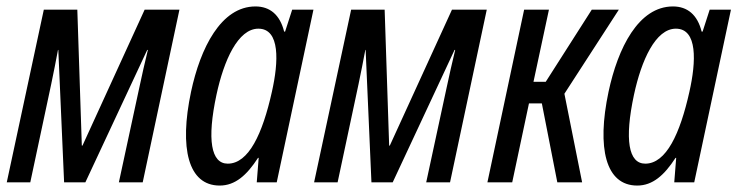

<svg xmlns="http://www.w3.org/2000/svg" viewBox="-20 -566 2290 596"><path d="M1 0H74L139 -305C147 -342 153 -375 160 -411H161L179 0H245L437 -411H439C429 -371 421 -333 412 -292L349 0H423L537 -536H429L236 -114H234L220 -536H116Z M662 10C710 10 746 -22 781 -76H783L777 0H839L953 -536H887L865 -468H862C849 -520 818 -546 773 -546C666 -546 602 -417 573 -281C536 -106 564 10 662 10ZM687 -58C635 -58 622 -132 652 -272C675 -379 719 -477 782 -477C850 -477 845 -374 824 -281C795 -151 752 -58 687 -58Z M955 0H1028L1093 -305C1101 -342 1107 -375 1114 -411H1115L1133 0H1199L1391 -411H1393C1383 -371 1375 -333 1366 -292L1303 0H1377L1491 -536H1383L1190 -114H1188L1174 -536H1070Z M1493 0H1570L1622 -245H1662L1710 0H1787L1732 -275L1901 -536H1817L1674 -312H1636L1684 -536H1607Z M1958 10C2006 10 2042 -22 2077 -76H2079L2073 0H2135L2249 -536H2183L2161 -468H2158C2145 -520 2114 -546 2069 -546C1962 -546 1898 -417 1869 -281C1832 -106 1860 10 1958 10ZM1983 -58C1931 -58 1918 -132 1948 -272C1971 -379 2015 -477 2078 -477C2146 -477 2141 -374 2120 -281C2091 -151 2048 -58 1983 -58Z"/></svg>

Font: Noto Sans ExtraCondensed
Style: Italic
Weight: 400
Width: 2
Italic angle: -12°
Designer: Monotype Design Team
Foundry: Monotype Imaging Inc.
Version: Version 2.013